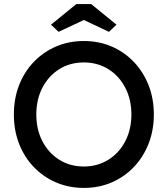

<svg xmlns="http://www.w3.org/2000/svg" viewBox="-20 -911 822 941"><path d="M391 10Q317 10 254.5 -17Q192 -44 145.5 -92.5Q99 -141 73.5 -206.5Q48 -272 48 -350Q48 -428 73.5 -493.5Q99 -559 145.5 -607.5Q192 -656 254.5 -683Q317 -710 391 -710Q465 -710 527.5 -683Q590 -656 636.5 -607Q683 -558 708.5 -492.5Q734 -427 734 -350Q734 -273 708.5 -207.5Q683 -142 636.5 -93Q590 -44 527.5 -17Q465 10 391 10ZM391 -95Q458 -95 511 -128Q564 -161 594 -219Q624 -277 624 -350Q624 -423 594 -481Q564 -539 511 -572Q458 -605 391 -605Q323 -605 270.5 -572Q218 -539 188 -481.5Q158 -424 158 -350Q158 -276 188 -218.5Q218 -161 270.5 -128Q323 -95 391 -95ZM267 -755 230 -790 354 -891H427L551 -790L514 -755L391 -813Z"/></svg>

Font: Lexend
Style: Regular
Weight: 400
Designer: Bonnie Shaver-Troup, Thomas Jockin
Foundry: Lexend
Version: Version 1.007; ttfautohint (v1.8.3)